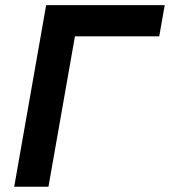

<svg xmlns="http://www.w3.org/2000/svg" viewBox="-20 -713 649 733"><path d="M34.2 0 156.2 -693.4H287.1L165 0ZM135.3 -574.2 156.2 -693.4H608.9L587.9 -574.2Z"/></svg>

Font: Cascadia Code PL
Style: Italic
Weight: 400
Italic angle: -10°
Monospace: yes
Designer: Aaron Bell
Foundry: Saja Typeworks
Version: Version 2404.023